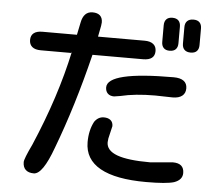

<svg xmlns="http://www.w3.org/2000/svg" viewBox="-57 -855 1114 980"><g transform="rotate(5 500.0 -364.5)"><path d="M435 -227Q454 -254 483 -254Q505 -254 517.5 -243.5Q530 -233 530 -213L515 -149L513 -129Q513 -87 568 -66.5Q623 -46 737 -46L854 -56Q911 -56 911 -6Q911 29 869 44Q830 56 726 56Q570 56 490.5 11.5Q411 -33 411 -121Q411 -182 435 -227ZM132 -662H309L322 -725Q333 -783 379 -783Q404 -783 417 -771Q430 -759 430 -736L428 -718L417 -662H656Q685 -662 700.5 -649.5Q716 -637 716 -614Q716 -567 656 -567H397Q331 -298 247 -77Q222 -8 198 27Q174 62 151 62Q124 62 109.5 48.5Q95 35 95 9Q95 -8 131 -83Q241 -339 291 -574L288 -567H132Q103 -567 88 -579.5Q73 -592 73 -615Q73 -638 88 -650Q103 -662 132 -662ZM820 -489Q854 -489 871.5 -476Q889 -463 889 -438Q889 -413 872 -399.5Q855 -386 823 -386L734 -388Q631 -388 557 -370L525 -365Q504 -365 492.5 -376.5Q481 -388 481 -408Q481 -489 820 -489ZM746 -749Q746 -769 756.5 -780Q767 -791 787 -791Q808 -791 818.5 -780Q829 -769 829 -749V-664Q829 -644 818.5 -633Q808 -622 787 -622Q767 -622 756.5 -633Q746 -644 746 -664ZM852 -749Q852 -769 863 -780Q874 -791 895 -791Q916 -791 926.5 -780Q937 -769 937 -749V-664Q937 -644 926.5 -633Q916 -622 895 -622Q874 -622 863 -633Q852 -644 852 -664Z"/></g></svg>

Font: 寒蝉全圆体 Bold
Style: Regular
Weight: 700
Designer: Warren2060
      Designed by Motoya company      

      [Varela Round]
      Joe Prince(Latin component); Avraham Cornf
Foundry: ChillType
Version: Version 3.200